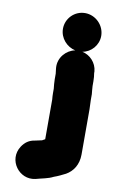

<svg xmlns="http://www.w3.org/2000/svg" viewBox="-106 -809 687 1114"><g transform="rotate(10 237.0 -251.5)"><path d="M199 -288V-262C199 -250 199.7 -237.7 201 -225V9C194.3 12.3 188.3 15.7 183 19H181C172.2 20.5 150.9 25 144 27C110.1 31.8 85.7 49.4 68 77C13 162.7 91.6 267.2 185 246C222.6 235.3 257.2 231.3 288 215C310.6 207.5 334.4 195.3 355 185C394.5 162.7 424 120.8 424 60V-207C424 -224.5 422 -244.1 422 -262V-295C421.2 -311.7 418 -327.8 418 -343V-370C418 -390 416.5 -403.1 414 -418V-428C409.9 -478.3 371.2 -519 325 -528C375.8 -536.7 417 -582.2 417 -637.5C417 -699.5 365.3 -752 302.5 -752C241 -752 191 -702 191 -640.5C191 -584.6 233.1 -539.6 283 -529C232 -519.3 186.7 -471 191 -411L192 -401C192.7 -392.3 193.7 -384 195 -376V-343C195 -324.4 197.3 -305 199 -288Z"/></g></svg>

Font: Smoothie
Style: Blk
Weight: 900
Foundry: Cannot Into Space Fonts
Version: Version 0.8